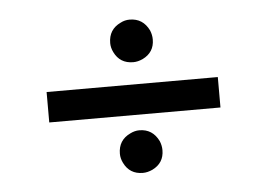

<svg xmlns="http://www.w3.org/2000/svg" viewBox="-38 -539 710 491"><g transform="rotate(-5 317.5 -293.0)"><path d="M83 -246.1V-324.2H522.5V-246.1ZM255.9 -434.6Q255.9 -469.7 287.1 -484.4Q297.9 -490.2 310.5 -490.2Q344.7 -490.2 360.4 -458Q365.2 -446.3 365.2 -434.6Q365.2 -401.4 335 -386.7Q322.3 -380.9 310.5 -380.9Q276.4 -380.9 261.7 -411.1Q255.9 -422.9 255.9 -434.6ZM255.9 -150.4Q255.9 -185.5 287.1 -200.2Q298.8 -206.1 310.5 -206.1Q344.7 -206.1 360.4 -173.8Q365.2 -162.1 365.2 -150.4Q365.2 -117.2 335 -102.5Q322.3 -96.7 310.5 -96.7Q276.4 -96.7 261.7 -127Q255.9 -138.7 255.9 -150.4Z"/></g></svg>

Font: Post No Bills Jaffna SemiBold
Style: Regular
Weight: 600
Designer: Kosala Senevirathne, Siva Puranthara, Lasantha Premarathna, Tharique Azeez
Foundry: Mooniak
Version: Version 1.220 ; ttfautohint (v1.6)